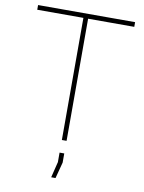

<svg xmlns="http://www.w3.org/2000/svg" viewBox="-99 -779 796 1060"><g transform="rotate(10 299.0 -249.0)"><path d="M570.8 -684.6H312V0H285.6V-684.6H26.9V-710.9H570.8ZM285.2 70.8H311.5V122.1L287.6 212.9H263.2L285.2 124Z"/></g></svg>

Font: Roboto-Thin
Style: Regular
Weight: 250
Designer: Google
Version: Version 1.100141; 2013; ttfautohint (v0.94.14-c901) -l 8 -r 